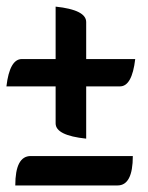

<svg xmlns="http://www.w3.org/2000/svg" viewBox="-21 -568 448 583"><path d="M335.9 -4.9H25.4Q25.4 -94.2 72.3 -94.2H382.3Q382.3 -4.9 335.9 -4.9ZM240.7 -305.7V-147Q147.9 -156.7 147.9 -193.4V-305.7H-1.5Q8.3 -388.7 45.4 -388.7H147.9V-547.9Q240.7 -538.1 240.7 -501V-388.7H389.6Q379.9 -305.7 343.3 -305.7Z"/></svg>

Font: ALMAS
Style: Bold
Weight: 700
Designer: ALMAS Font/ by Husham Jawad Kadhim, derived from the Bainsely font by/ Paul James MIller
Foundry: High-Logic / Made with FontCreator
Version: Version 1.411;September 19, 2021;FontCreator 14.0.0.2814 32-